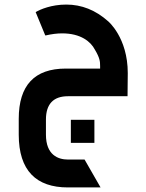

<svg xmlns="http://www.w3.org/2000/svg" viewBox="-20 -503 639 840"><path d="M277 317H420L350 195H277C234 195 181 175 181 86V20C181 -48 214 -82 277 -82H538C538 -139 539 -128 539 -183C539 -339 453 -410 453 -410C398 -459 337 -483 270 -483C205 -483 156 -462 136 -450L178 -348H180C206 -354 230 -357 252 -357C333 -357 377 -321 395 -286C417 -249 418 -234 418 -214V-203H268C131 -203 62 -130 62 17V86C62 244 139 317 277 317ZM290 122H393V21H290Z"/></svg>

Font: All Genders v4
Style: Regular
Weight: 400
Designer: Rassam Alawdi
Foundry: Rassam Art
Version: Version 3.100;FEAKit 1.0